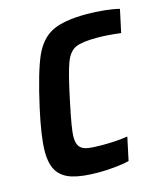

<svg xmlns="http://www.w3.org/2000/svg" viewBox="-107 -777 743 866"><g transform="rotate(-15 265.0 -344.0)"><path d="M36 -145Q36 -213 65 -344Q100 -500 130.5 -570Q161 -640 215.5 -668Q270 -696 379 -696Q419 -696 461.5 -691.5Q504 -687 530 -680L507 -573Q444 -581 396 -581Q325 -581 295 -567Q265 -553 248 -508Q231 -463 206 -344Q191 -273 184.5 -234.5Q178 -196 178 -175Q178 -145 189.5 -130.5Q201 -116 224.5 -111.5Q248 -107 295 -107Q360 -107 413 -115L390 -7Q363 0 323 4Q283 8 248 8Q170 8 124.5 -6Q79 -20 57.5 -53Q36 -86 36 -145Z"/></g></svg>

Font: Saira Semi Condensed SemiBold
Style: Italic
Weight: 600
Width: 4
Italic angle: -12°
Designer: Hector Gatti with collaboration of the Omnibus-Type team
Foundry: Omnibus-Type
Version: Version 1.001; ttfautohint (v1.8)